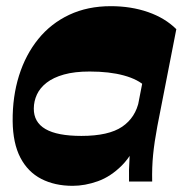

<svg xmlns="http://www.w3.org/2000/svg" viewBox="-20 -588 609 622"><path d="M451.8 -307Q427.8 -330.8 381.3 -343.5Q334.8 -356.3 270.5 -356.3Q221.5 -356.3 187.1 -346.6Q152.8 -337 131.1 -320.1Q109.5 -303.3 99.6 -281.8Q89.7 -260.3 89.5 -236.5Q89.2 -192 127.4 -169.9Q165.5 -147.7 243.7 -147.7Q332 -147.7 375.8 -177.5Q419.5 -207.2 430.5 -262.5L434.3 -152.7Q411.8 -89.3 375.3 -52.5Q338.8 -15.8 297 -0.9Q255.3 14 215.3 14Q157.5 14 113.9 -8.4Q70.3 -30.8 46 -77.3Q21.8 -123.8 21 -195.5Q20.3 -275 41.6 -343Q63 -411 104 -461.6Q145 -512.2 204.4 -540.1Q263.8 -568 339 -568Q404.5 -568 459.6 -548.9Q514.7 -529.7 551.2 -493.5ZM398 0Q397 -38 399.8 -78.7Q402.5 -119.5 410.3 -161L476 -498.8L551.2 -493.5L489.7 -179Q480 -127.3 476 -86.5Q472 -45.8 473 0Z"/></svg>

Font: Savate ExtraLight
Style: Italic
Weight: 200
Italic angle: -11°
Designer: Max Esnée
Foundry: Plomb Type
Version: Version 2.000